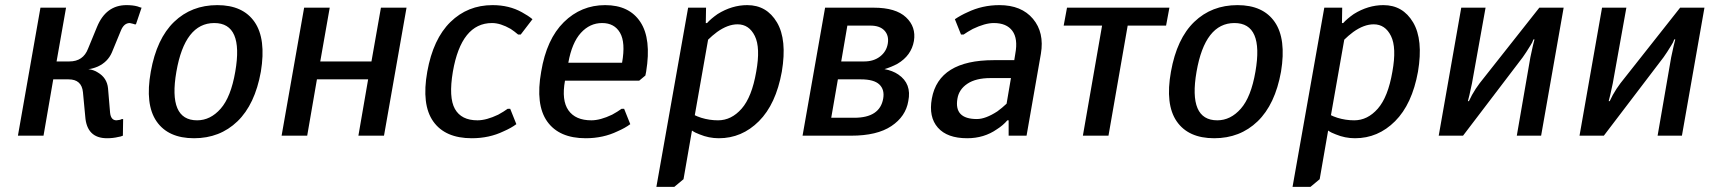

<svg xmlns="http://www.w3.org/2000/svg" viewBox="-20 -530 6690 750"><path d="M398 10Q319 10 313 -75L304 -170Q299 -220 248 -220H188L150 0H50L138 -500H238L201 -290H251Q305 -290 324 -340L359 -425Q394 -510 474 -510Q499 -510 517 -505Q530 -500 533 -500L511 -435H506L500 -437Q488 -440 487 -440Q464 -440 452 -410L417 -325Q401 -288 362 -270Q341 -261 325 -260Q347 -257 362 -247Q398 -226 402 -185L410 -90Q413 -60 435 -60Q439 -60 449 -62L456 -65H461L460 0Q451 4 442 5Q422 10 398 10Z M569 -250Q592 -379 660 -444.5Q728 -510 829 -510Q929 -510 974.5 -444Q1020 -378 999 -250Q976 -122 907.5 -56Q839 10 738 10Q637 10 591.5 -56Q546 -122 569 -250ZM750 -60Q802 -60 842 -105.5Q882 -151 899 -250Q932 -440 817 -440Q702 -440 669 -250Q636 -60 750 -60Z M1080 0 1168 -500H1268L1231 -290H1431L1468 -500H1568L1480 0H1380L1418 -220H1218L1180 0Z M1823 10Q1719 10 1672.5 -55.5Q1626 -121 1649 -250Q1672 -378 1739.5 -444Q1807 -510 1904 -510Q1969 -510 2019 -482Q2043 -469 2060 -455L2014 -395H2004Q1990 -407 1975 -417Q1935 -440 1902 -440Q1782 -440 1749 -250Q1732 -149 1757 -104.5Q1782 -60 1845 -60Q1880 -60 1926 -82Q1948 -94 1963 -105H1973L1997 -45Q1977 -30 1947 -17Q1891 10 1823 10Z M2268 10Q2164 10 2117.5 -55.5Q2071 -121 2094 -250Q2115 -377 2182.5 -443.5Q2250 -510 2344 -510Q2438 -510 2481.5 -444Q2525 -378 2504 -250L2501 -235L2477 -215H2187Q2173 -138 2200.5 -99Q2228 -60 2290 -60Q2325 -60 2371 -82Q2393 -94 2408 -105H2418L2442 -45Q2422 -30 2392 -17Q2336 10 2268 10ZM2200 -285H2410Q2424 -364 2402 -402Q2380 -440 2332 -440Q2284 -440 2249 -401.5Q2214 -363 2200 -285Z M2544 200 2668 -500H2738L2737 -440H2742Q2756 -456 2783 -475Q2839 -510 2899 -510Q2975 -510 3015 -442.5Q3055 -375 3034 -250Q3011 -123 2944.5 -56.5Q2878 10 2788 10Q2749 10 2713 -5Q2696 -11 2683 -20L2650 170L2614 200ZM2785 -60Q2837 -60 2877 -105.5Q2917 -151 2934 -250Q2951 -344 2928.5 -389.5Q2906 -435 2861 -435Q2823 -435 2781 -405Q2761 -390 2746 -375L2694 -80Q2701 -76 2719 -70Q2751 -60 2785 -60Z M3115 0 3203 -500H3393Q3479 -500 3519 -462.5Q3559 -425 3550 -370Q3540 -313 3486 -281Q3462 -268 3435 -260Q3467 -254 3489 -239Q3542 -203 3528 -135Q3518 -75 3462 -37.5Q3406 0 3305 0ZM3266 -290H3356Q3393 -290 3418 -309.5Q3443 -329 3448 -360Q3453 -391 3435 -410.5Q3417 -430 3380 -430H3290ZM3227 -70H3317Q3417 -70 3430 -145Q3436 -180 3415 -200Q3394 -220 3343 -220H3253Z M3758 10Q3680 10 3643.5 -31.5Q3607 -73 3620 -145Q3647 -295 3862 -295H3942L3946 -320Q3957 -379 3934.5 -409.5Q3912 -440 3862 -440Q3828 -440 3780 -417Q3758 -405 3744 -395H3734L3710 -455Q3734 -471 3759 -482Q3817 -510 3884 -510Q3970 -510 4015 -456.5Q4060 -403 4046 -320L3990 0H3920V-60H3915Q3898 -40 3874 -25Q3824 10 3758 10ZM3796 -65Q3830 -65 3876 -95Q3894 -108 3912 -125L3929 -225H3849Q3792 -225 3759 -203Q3726 -181 3720 -145Q3706 -65 3796 -65Z M4210 0 4285 -430H4135L4148 -500H4548L4535 -430H4385L4310 0Z M4554 -250Q4577 -379 4645 -444.5Q4713 -510 4814 -510Q4914 -510 4959.5 -444Q5005 -378 4984 -250Q4961 -122 4892.5 -56Q4824 10 4723 10Q4622 10 4576.5 -56Q4531 -122 4554 -250ZM4735 -60Q4787 -60 4827 -105.5Q4867 -151 4884 -250Q4917 -440 4802 -440Q4687 -440 4654 -250Q4621 -60 4735 -60Z M5029 200 5153 -500H5223L5222 -440H5227Q5241 -456 5268 -475Q5324 -510 5384 -510Q5460 -510 5500 -442.5Q5540 -375 5519 -250Q5496 -123 5429.5 -56.5Q5363 10 5273 10Q5234 10 5198 -5Q5181 -11 5168 -20L5135 170L5099 200ZM5270 -60Q5322 -60 5362 -105.5Q5402 -151 5419 -250Q5436 -344 5413.5 -389.5Q5391 -435 5346 -435Q5308 -435 5266 -405Q5246 -390 5231 -375L5179 -80Q5186 -76 5204 -70Q5236 -60 5270 -60Z M5600 0 5688 -500H5783L5730 -205L5720 -159L5714 -135H5718L5730 -159Q5744 -184 5760 -205L5993 -500H6088L6000 0H5905L5958 -306L5968 -352L5974 -376H5970Q5966 -364 5958 -352Q5941 -324 5928 -306L5695 0Z M6150 0 6238 -500H6333L6280 -205L6270 -159L6264 -135H6268L6280 -159Q6294 -184 6310 -205L6543 -500H6638L6550 0H6455L6508 -306L6518 -352L6524 -376H6520Q6516 -364 6508 -352Q6491 -324 6478 -306L6245 0Z"/></svg>

Font: Scada
Style: Italic
Weight: 400
Italic angle: -10°
Designer: Jovanny Lemonad
Foundry: Jovanny Lemonad
Version: Version 4.100;PS 004.100;hotconv 1.0.88;makeotf.lib2.5.64775